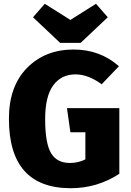

<svg xmlns="http://www.w3.org/2000/svg" viewBox="-20 -974 689 1012"><path d="M486 -954 548 -883 405 -748H297L154 -883L216 -954L351 -869ZM368 -713Q507 -713 607 -625L516 -530Q444 -582 378 -582Q303 -582 260.5 -524Q218 -466 218 -347Q218 -219 249 -167Q280 -115 348 -115Q393 -115 430 -134V-277H351L333 -404H609V-58Q493 18 353 18Q27 18 27 -348Q27 -519 122.5 -616Q218 -713 368 -713Z"/></svg>

Font: FiraGO ExtraBold
Style: Regular
Weight: 800
Designer: bBox Type
Foundry: bBox Type GmbH
Version: Version 1.001;PS 001.001;hotconv 1.0.88;makeotf.lib2.5.64775